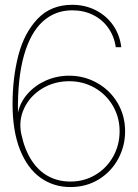

<svg xmlns="http://www.w3.org/2000/svg" viewBox="-20 -755 561 783"><path d="M31.2 -331.1Q31.2 -438 54.9 -529.3Q78.6 -620.6 133.1 -678Q187.5 -735.4 274.4 -735.4Q326.7 -735.4 369.9 -713.6Q413.1 -691.9 440.7 -652.8Q468.3 -613.8 474.6 -562.5H452.1Q445.8 -606.9 421.6 -641.1Q397.5 -675.3 359.4 -694.1Q321.3 -712.9 274.4 -712.9Q204.6 -712.9 154.3 -667.2Q104 -621.6 77.6 -528.6Q51.3 -435.5 53.2 -297.4H53.7Q63 -339.4 93.3 -373.3Q123.5 -407.2 167.7 -426.8Q211.9 -446.3 262.2 -446.3Q323.7 -446.3 376.2 -416.7Q428.7 -387.2 459.5 -335.2Q490.2 -283.2 490.2 -219.7Q490.2 -159.2 461.9 -106.9Q433.6 -54.7 382.8 -23.4Q332 7.8 267.1 7.8Q198.2 7.8 145 -30.3Q91.8 -68.4 61.5 -144.5Q31.2 -220.7 31.2 -331.1ZM467.8 -219.7Q467.8 -275.9 440.7 -322.8Q413.6 -369.6 366.5 -396.7Q319.3 -423.8 262.2 -423.8Q201.2 -423.8 151.6 -393.6Q102.1 -363.3 78.6 -313.5Q55.2 -263.7 66.9 -208Q80.6 -144.5 108.6 -101.3Q136.7 -58.1 176.8 -36.4Q216.8 -14.6 267.1 -14.6Q323.7 -14.6 369.6 -42.2Q415.5 -69.8 441.7 -116.9Q467.8 -164.1 467.8 -219.7Z"/></svg>

Font: Intratopia Thin
Style: Regular
Weight: 100
Designer: Rasmus Andersson
Foundry: rsms
Version: Version 3.000;Glyphs 3.2.3 (3260)